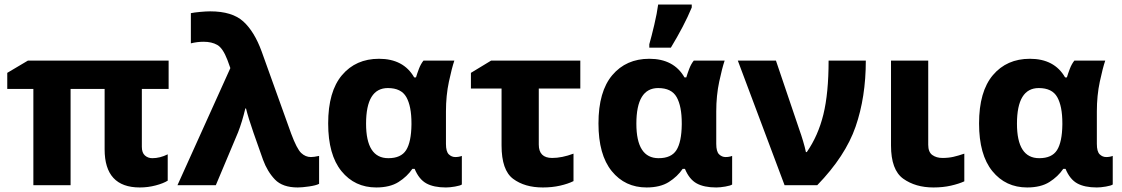

<svg xmlns="http://www.w3.org/2000/svg" viewBox="-20 -816 4946 846"><path d="M651 -119Q632 -119 618.5 -131Q605 -143 605 -169V-424H723V-549H103L12 -495V-424H127V0H291V-424H441V-158Q441 10 596 10Q632 10 666 1Q700 -8 719 -20V-136Q685 -119 651 -119Z M762 0H931L1029 -233Q1047 -279 1061 -338H1064Q1074 -297 1097 -231L1139 -112Q1158 -60 1191.5 -25Q1225 10 1292 10Q1311 10 1342 5.5Q1373 1 1386 -6V-129Q1363 -124 1350 -124Q1326 -124 1307 -142Q1288 -160 1263 -227L1133 -589Q1101 -677 1052 -721.5Q1003 -766 906 -766Q888 -766 861.5 -763.5Q835 -761 821 -758V-625Q849 -632 877 -632Q913 -632 937.5 -618Q962 -604 982 -552L995 -516Z M1638 10Q1698 10 1736 -14Q1774 -38 1797 -72H1807Q1826 -26 1858.5 -8Q1891 10 1945 10Q1962 10 1985 6Q2008 2 2015 -3V-129Q2002 -124 1986 -124Q1970 -124 1957.5 -136Q1945 -148 1945 -182V-325Q1945 -395 1958 -456Q1971 -517 1982 -549H1846Q1834 -534 1826 -513Q1818 -492 1813 -475H1805Q1758 -557 1650 -557Q1548 -557 1487 -485Q1426 -413 1426 -272Q1426 -134 1484.5 -62Q1543 10 1638 10ZM1691 -119Q1593 -119 1593 -271Q1593 -428 1689 -428Q1748 -428 1770.5 -388Q1793 -348 1793 -273V-267Q1792 -190 1769.5 -154.5Q1747 -119 1691 -119Z M2537 -549H2144L2055 -495V-426H2190V-175Q2190 -66 2241 -28Q2292 10 2372 10Q2413 10 2448 2Q2483 -6 2507 -18V-139Q2456 -120 2413 -120Q2354 -120 2354 -179V-426H2537Z M2829 10Q2889 10 2927 -14Q2965 -38 2988 -72H2998Q3017 -26 3049.5 -8Q3082 10 3136 10Q3153 10 3176 6Q3199 2 3206 -3V-129Q3193 -124 3177 -124Q3161 -124 3148.5 -136Q3136 -148 3136 -182V-325Q3136 -395 3149 -456Q3162 -517 3173 -549H3037Q3025 -534 3017 -513Q3009 -492 3004 -475H2996Q2949 -557 2841 -557Q2739 -557 2678 -485Q2617 -413 2617 -272Q2617 -134 2675.5 -62Q2734 10 2829 10ZM2882 -119Q2784 -119 2784 -271Q2784 -428 2880 -428Q2939 -428 2961.5 -388Q2984 -348 2984 -273V-267Q2983 -190 2960.5 -154.5Q2938 -119 2882 -119ZM2841 -606H2936Q2965 -654 2988 -698Q3011 -742 3028 -783V-796H2880Q2875 -758 2863 -707Q2851 -656 2841 -621Z M3231 -549 3437 0H3581Q3705 -128 3750 -258Q3795 -388 3795 -549H3631Q3631 -405 3608 -311.5Q3585 -218 3535 -146H3531Q3527 -166 3518.5 -194.5Q3510 -223 3503 -242L3399 -549Z M4070 -549H3906V-175Q3906 -67 3960 -28.5Q4014 10 4093 10Q4135 10 4170 2Q4205 -6 4229 -17V-139Q4203 -130 4181 -125Q4159 -120 4133 -120Q4106 -120 4088 -133Q4070 -146 4070 -178Z M4506 10Q4566 10 4604 -14Q4642 -38 4665 -72H4675Q4694 -26 4726.5 -8Q4759 10 4813 10Q4830 10 4853 6Q4876 2 4883 -3V-129Q4870 -124 4854 -124Q4838 -124 4825.5 -136Q4813 -148 4813 -182V-325Q4813 -395 4826 -456Q4839 -517 4850 -549H4714Q4702 -534 4694 -513Q4686 -492 4681 -475H4673Q4626 -557 4518 -557Q4416 -557 4355 -485Q4294 -413 4294 -272Q4294 -134 4352.5 -62Q4411 10 4506 10ZM4559 -119Q4461 -119 4461 -271Q4461 -428 4557 -428Q4616 -428 4638.5 -388Q4661 -348 4661 -273V-267Q4660 -190 4637.5 -154.5Q4615 -119 4559 -119Z"/></svg>

Font: Noto Sans UI Extra
Style: Regular
Weight: 800
Designer: Monotype Design Team
Foundry: Monotype Imaging Inc.
Version: Version 1.901